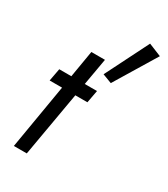

<svg xmlns="http://www.w3.org/2000/svg" viewBox="-198 -900 868 991"><g transform="rotate(30 236.0 -404.5)"><path d="M396 -809 267 -552 322 -531 472 -778ZM56 -460 42 -385H116L51 0H128L195 -385H267L281 -460H208L236 -620H155L128 -460Z"/></g></svg>

Font: Jost
Style: Italic
Weight: 400
Italic angle: -5°
Version: Version 3.710